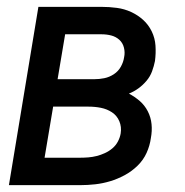

<svg xmlns="http://www.w3.org/2000/svg" viewBox="-20 -540 540 560"><path d="M214 0H6L92 -520H276Q299 -520 321 -517Q343 -514 362.5 -505Q382 -496 397.5 -482Q413 -468 422.5 -448.5Q432 -429 433.5 -407Q435 -385 432 -362Q429 -347 423.5 -332Q418 -317 407.5 -304.5Q397 -292 384 -282.5Q371 -273 356 -267Q373 -258 387.5 -245.5Q402 -233 411 -215.5Q420 -198 422 -178Q424 -158 420 -137Q417 -115 407.5 -94Q398 -73 381 -56.5Q364 -40 343.5 -29Q323 -18 301.5 -11.5Q280 -5 258 -2.5Q236 0 214 0ZM148 -309H255Q270 -309 284.5 -312Q299 -315 312 -323.5Q325 -332 332.5 -345.5Q340 -359 342 -373Q345 -387 341.5 -401Q338 -415 328 -424Q318 -433 304.5 -436.5Q291 -440 276 -440H170ZM110 -80H214Q226 -80 238 -81Q250 -82 262 -85Q274 -88 286 -93.5Q298 -99 308 -107.5Q318 -116 324 -127.5Q330 -139 332 -151Q335 -170 328 -186.5Q321 -203 306.5 -212.5Q292 -222 274.5 -225.5Q257 -229 238 -229H135Z"/></svg>

Font: Iosevka Medium Oblique
Style: Regular
Weight: 500
Italic angle: -9°
Monospace: yes
Designer: Belleve Invis
Foundry: Belleve Invis
Version: Version 32.5.0; ttfautohint (v1.8.4)